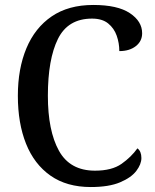

<svg xmlns="http://www.w3.org/2000/svg" viewBox="-20 -744 626 774"><path d="M346 10Q249 10 183.5 -36Q118 -82 85 -164.5Q52 -247 52 -358Q52 -467 86.5 -549.5Q121 -632 188.5 -678Q256 -724 356 -724Q454 -724 503.5 -691Q553 -658 553 -610Q553 -578 527.5 -558Q502 -538 461 -538Q461 -570 450.5 -600Q440 -630 416 -649.5Q392 -669 351 -669Q254 -669 213.5 -587Q173 -505 173 -358Q173 -217 217.5 -136.5Q262 -56 363 -56Q431 -56 470 -83.5Q509 -111 534 -146Q550 -134 550 -107Q550 -82 529.5 -55Q509 -28 464 -9Q419 10 346 10Z"/></svg>

Font: Noto Serif Tamil SemiCondensed Medium
Style: Italic
Weight: 500
Width: 4
Italic angle: -12°
Designer: Indian Type Foundry, Tom Grace, and the Monotype Design Team
Foundry: Monotype Imaging Inc.
Version: Version 2.003; ttfautohint (v1.8.4.7-5d5b)